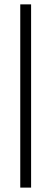

<svg xmlns="http://www.w3.org/2000/svg" viewBox="-20 -731 248 883"><path d="M123 -710.9V131.8H73.2V-710.9Z"/></svg>

Font: Hanuman Light
Style: Regular
Weight: 300
Designer: Danh Hong
Version: Version 8.002; ttfautohint (v1.8.3)